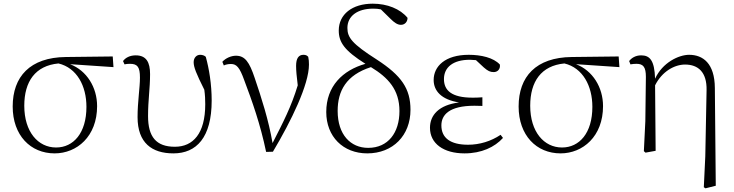

<svg xmlns="http://www.w3.org/2000/svg" viewBox="-20 -820 3993 1044"><path d="M277 14C398 14 508 -78 508 -243C508 -345 452 -436 361 -471L597 -455L593 -513L338 -510C143 -508 49 -403 49 -241C49 -84 146 14 277 14ZM298 -475C398 -451 450 -353 450 -239C450 -96 379 -18 285 -18C187 -18 112 -103 112 -245C112 -377 172 -463 298 -475Z M923 14C1048 14 1131 -72 1131 -273C1131 -362 1117 -446 1099 -511C1092 -518 1081 -522 1068 -522C1048 -522 1033 -505 1033 -482C1033 -455 1047 -420 1091 -332C1095 -303 1096 -279 1096 -253C1096 -94 1030 -22 931 -22C829 -22 785 -76 785 -189C785 -276 796 -338 796 -417C796 -481 776 -519 718 -519C686 -519 662 -506 649 -488L657 -470C665 -472 676 -473 687 -473C728 -473 741 -455 741 -398C741 -343 728 -267 728 -183C728 -43 806 14 923 14Z M1427 6 1464 5C1564 -163 1660 -360 1660 -469C1660 -485 1659 -497 1656 -511C1650 -518 1643 -522 1630 -522C1604 -522 1590 -503 1590 -462C1590 -437 1593 -404 1599 -356C1563 -238 1521 -158 1462 -42C1441 -166 1401 -290 1365 -396C1336 -483 1312 -517 1263 -517C1237 -517 1207 -504 1189 -484L1197 -464C1207 -469 1220 -472 1236 -472C1266 -472 1283 -454 1308 -384C1350 -273 1396 -144 1427 6Z M1977 14C2117 14 2212 -84 2212 -223C2212 -338 2163 -409 2029 -496C1894 -582 1869 -616 1869 -668C1869 -733 1924 -773 2009 -773C2024 -773 2038 -772 2051 -769L2103 -718C2125 -696 2142 -685 2160 -685C2181 -685 2196 -701 2196 -723C2156 -772 2085 -800 2007 -800C1895 -800 1822 -742 1822 -654C1822 -590 1853 -545 1967 -473C1843 -438 1754 -351 1754 -211C1754 -77 1846 14 1977 14ZM1997 -455C2091 -398 2152 -332 2152 -216C2152 -98 2090 -16 1982 -16C1886 -16 1816 -88 1816 -217C1816 -325 1862 -412 1997 -455Z M2506 14C2598 14 2670 -20 2715 -70L2702 -87C2650 -52 2588 -33 2525 -33C2429 -33 2380 -70 2380 -138C2380 -195 2422 -245 2560 -245C2570 -245 2579 -245 2603 -244V-291C2579 -289 2564 -289 2549 -289C2435 -289 2394 -329 2394 -390C2394 -453 2442 -495 2535 -495L2568 -493L2611 -453C2633 -434 2645 -428 2665 -428C2685 -428 2702 -444 2698 -469C2663 -507 2595 -522 2529 -522C2400 -522 2338 -459 2338 -385C2338 -326 2380 -278 2476 -263C2366 -249 2318 -194 2318 -125C2318 -40 2391 14 2506 14Z M3028 14C3149 14 3259 -78 3259 -243C3259 -345 3203 -436 3112 -471L3348 -455L3344 -513L3089 -510C2894 -508 2800 -403 2800 -241C2800 -84 2897 14 3028 14ZM3049 -475C3149 -451 3201 -353 3201 -239C3201 -96 3130 -18 3036 -18C2938 -18 2863 -103 2863 -245C2863 -377 2923 -463 3049 -475Z M3807 198 3816 204 3872 190 3867 -342C3866 -476 3802 -522 3727 -522C3671 -522 3582 -480 3542 -392C3539 -494 3512 -519 3466 -519C3435 -519 3413 -504 3401 -488L3408 -470C3420 -472 3430 -473 3441 -473C3478 -473 3492 -455 3492 -402L3489 -161L3481 2L3490 10L3545 0L3542 -356C3580 -432 3648 -469 3705 -469C3776 -469 3824 -428 3822 -330L3815 30Z"/></svg>

Font: Noto Serif CJK SC ExtraLight
Style: Regular
Weight: 200
Designer: Ryoko NISHIZUKA 西塚涼子 (kana & ideographs); Frank Grießhammer (Latin, Greek & Cyrillic); Wenlong ZHANG 张文龙 (bopomofo); San
Foundry: Adobe
Version: Version 2.001;hotconv 1.1.0;makeotfexe 2.6.0